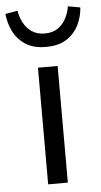

<svg xmlns="http://www.w3.org/2000/svg" viewBox="-86 -763 418 797"><g transform="rotate(-5 123.0 -364.5)"><path d="M82 0V-486H164V0ZM123 -569Q70 -569 36.5 -591.5Q3 -614 -13.5 -649Q-30 -684 -33 -720L18 -729Q22 -703 34.5 -679Q47 -655 69 -640Q91 -625 123 -625Q156 -625 177.5 -640Q199 -655 211.5 -679Q224 -703 228 -729L279 -720Q277 -684 260.5 -649Q244 -614 210.5 -591.5Q177 -569 123 -569Z"/></g></svg>

Font: Mada
Style: Regular
Weight: 400
Designer: Khaled Hosny
Version: Version 1.5